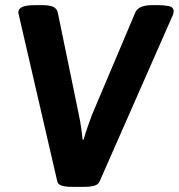

<svg xmlns="http://www.w3.org/2000/svg" viewBox="-20 -722 693 744"><path d="M256 2Q234 2 219.5 -2.5Q205 -7 202 -19L52 -668Q44 -702 114 -702H148Q170 -702 185 -696Q200 -690 204 -673L285 -280Q291 -252 295 -223.5Q299 -195 300 -181H304Q310 -203 319.5 -230Q329 -257 336 -276L504 -673Q511 -689 528 -695.5Q545 -702 566 -702H596Q613 -702 633 -698.5Q653 -695 653 -678Q653 -670 649 -662L366 -19Q361 -7 345.5 -2.5Q330 2 308 2Z"/></svg>

Font: Asap
Style: Bold Italic
Weight: 700
Italic angle: -6°
Designer: Pablo Cosgaya
Foundry: Omnibus-Type
Version: Version 3.001; ttfautohint (v1.8.3)